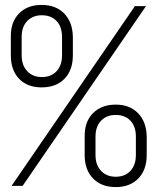

<svg xmlns="http://www.w3.org/2000/svg" viewBox="-20 -755 640 780"><path d="M149 -400Q91 -400 57.5 -435Q24 -470 24 -530V-605Q23 -665 57 -700Q91 -735 149 -735Q207 -735 241 -700Q275 -665 276 -605V-530Q276 -470 242 -435Q208 -400 149 -400ZM27 0 528 -730H573L72 0ZM150 -442Q188 -442 210 -466Q232 -490 232 -530V-605Q232 -646 210 -669.5Q188 -693 150 -693Q113 -693 90.5 -669.5Q68 -646 68 -605V-530Q68 -490 90.5 -466Q113 -442 150 -442ZM450 5Q392 5 358 -30Q324 -65 324 -125V-200Q323 -260 357.5 -295Q392 -330 450 -330Q507 -330 541 -295Q575 -260 576 -200V-125Q576 -65 542 -30Q508 5 450 5ZM450 -37Q488 -37 510 -61Q532 -85 532 -125V-200Q532 -241 510 -264.5Q488 -288 450 -288Q413 -288 390.5 -264.5Q368 -241 368 -200V-125Q368 -85 390.5 -61Q413 -37 450 -37Z"/></svg>

Font: Pitagon Sans Mono Thin
Style: Regular
Weight: 100
Monospace: yes
Designer: Travis Tran
Foundry: Pitagon
Version: Version 1.001; ttfautohint (v1.8.4.7-5d5b);gftools[0.9.26]